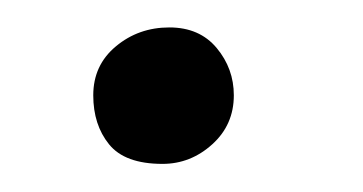

<svg xmlns="http://www.w3.org/2000/svg" viewBox="-20 -491 265 140"><path d="M98.5 -371.5Q71 -371.5 59.5 -385.8Q48 -400 48 -421.5Q48 -443.5 64.5 -457.2Q81 -471 103.5 -471Q125.5 -471 138 -456Q150.5 -441 150.5 -421.5Q150.5 -400 134.8 -385.8Q119 -371.5 98.5 -371.5Z"/></svg>

Font: Grandstander ExtraLight
Style: Regular
Weight: 200
Designer: Tyler Finck
Foundry: Etcetera Type Co
Version: Version 1.200; ttfautohint (v1.8.3)